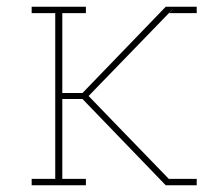

<svg xmlns="http://www.w3.org/2000/svg" viewBox="-20 -550 640 570"><path d="M74 0V-19H144V-511H74V-530H235V-511H165V-274H225L472 -530H494V-524L369 -395L243 -265L331 -174L484 -16L482 -19H564V0H494V-6V0H472L225 -256H165V-19H235V0ZM482 -511 488 -517 494 -524V-530H564V-511Z"/></svg>

Font: Iosevka Slab Thin Extended
Style: Regular
Weight: 100
Width: 7
Monospace: yes
Designer: Belleve Invis
Foundry: Belleve Invis
Version: Version 11.1.1; ttfautohint (v1.8.3)